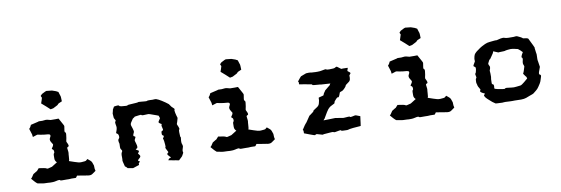

<svg xmlns="http://www.w3.org/2000/svg" viewBox="-48 -931 3694 1264"><g transform="rotate(-10 1799.0 -299.0)"><path d="M323.2 -595.7C301.8 -598.6 290 -599.6 287.1 -599.6H286.1C285.2 -600.6 275.4 -595.7 254.9 -585L245.1 -575.2C243.2 -574.2 245.1 -569.3 250 -560.5C245.1 -544.9 243.2 -537.1 242.2 -536.1C241.2 -535.2 241.2 -531.2 238.3 -524.4C252.9 -511.7 262.7 -502.9 267.6 -499C271.5 -495.1 279.3 -488.3 293 -475.6C305.7 -478.5 311.5 -478.5 312.5 -479.5C313.5 -479.5 320.3 -484.4 335 -491.2C341.8 -494.1 345.7 -497.1 346.7 -500C347.7 -502.9 357.4 -507.8 375 -514.6C374 -537.1 374 -547.9 373 -548.8C373 -549.8 369.1 -558.6 363.3 -579.1C353.5 -584 349.6 -586.9 348.6 -586.9C347.7 -586.9 338.9 -589.8 323.2 -595.7ZM281.2 -406.2C265.6 -411.1 252 -414.1 242.2 -412.1C232.4 -410.2 221.7 -410.2 208 -411.1C204.1 -412.1 200.2 -411.1 197.3 -409.2C194.3 -408.2 177.7 -404.3 147.5 -397.5C142.6 -386.7 139.6 -381.8 138.7 -380.9L131.8 -373L144.5 -333C144.5 -332 144.5 -327.1 146.5 -316.4C166 -322.3 175.8 -325.2 176.8 -326.2C177.7 -327.1 185.5 -325.2 198.2 -322.3C214.8 -319.3 231.4 -317.4 247.1 -316.4C262.7 -315.4 266.6 -306.6 255.9 -290C252 -283.2 252 -275.4 256.8 -265.6C262.7 -255.9 265.6 -250 267.6 -248C269.5 -245.1 268.6 -240.2 265.6 -234.4C261.7 -228.5 258.8 -223.6 255.9 -219.7C254.9 -217.8 255.9 -215.8 260.7 -212.9C265.6 -210 268.6 -204.1 267.6 -192.4C267.6 -189.5 266.6 -187.5 263.7 -185.5C261.7 -183.6 259.8 -171.9 260.7 -153.3C260.7 -145.5 261.7 -139.6 264.6 -135.7C266.6 -131.8 269.5 -127.9 273.4 -125L236.3 -101.6C235.4 -101.6 226.6 -99.6 209 -94.7C205.1 -93.8 202.1 -94.7 197.3 -97.7C193.4 -100.6 176.8 -103.5 148.4 -107.4C139.6 -96.7 134.8 -91.8 133.8 -90.8C133.8 -91.8 125 -85.9 107.4 -75.2L95.7 -57.6C96.7 -57.6 93.8 -54.7 86.9 -47.9C101.6 -31.2 109.4 -21.5 111.3 -20.5C112.3 -19.5 116.2 -16.6 122.1 -10.7C145.5 -5.9 157.2 -3.9 158.2 -3.9C159.2 -2.9 170.9 -2.9 194.3 -2C200.2 -1 207 -1 212.9 -1C221.7 -1 228.5 -1 234.4 -2C243.2 -3.9 252 -4.9 257.8 -6.8C266.6 -8.8 272.5 -7.8 273.4 -4.9C273.4 -2 288.1 -1 316.4 -2C330.1 -2 336.9 -1 338.9 -2C340.8 -2.9 353.5 -2.9 377 -2C378.9 -2 380.9 -3.9 383.8 -8.8L388.7 -15.6C424.8 -9.8 444.3 -6.8 447.3 -5.9C449.2 -5.9 453.1 -5.9 459 -3.9C471.7 -2 482.4 -2.9 490.2 -8.8C498 -14.6 505.9 -20.5 513.7 -25.4C511.7 -33.2 511.7 -38.1 510.7 -39.1L509.8 -61.5C503.9 -80.1 500 -89.8 498 -90.8C497.1 -92.8 489.3 -99.6 474.6 -111.3C467.8 -105.5 463.9 -102.5 462.9 -101.6C461.9 -100.6 453.1 -98.6 432.6 -97.7C420.9 -96.7 405.3 -100.6 386.7 -107.4C368.2 -114.3 356.4 -117.2 352.5 -119.1C354.5 -124 355.5 -126 355.5 -127C355.5 -127.9 356.4 -135.7 357.4 -150.4C358.4 -164.1 358.4 -169.9 359.4 -170.9C360.4 -171.9 359.4 -182.6 356.4 -204.1C355.5 -208 359.4 -211.9 365.2 -213.9C371.1 -215.8 369.1 -225.6 360.4 -242.2C357.4 -247.1 357.4 -252 359.4 -257.8C361.3 -263.7 363.3 -276.4 365.2 -294.9C366.2 -303.7 364.3 -308.6 360.4 -310.5C356.4 -311.5 357.4 -324.2 362.3 -348.6C363.3 -352.5 360.4 -358.4 356.4 -365.2C352.5 -372.1 345.7 -385.7 334 -406.2H325.2C324.2 -406.2 309.6 -405.3 281.2 -406.2Z M757.8 -414.1C748 -415 742.2 -417 741.2 -420.9C740.2 -422.9 737.3 -423.8 731.4 -423.8C725.6 -423.8 717.8 -422.9 707 -420.9C700.2 -409.2 696.3 -403.3 696.3 -402.3C697.3 -401.4 694.3 -393.6 690.4 -377C691.4 -359.4 692.4 -350.6 692.4 -349.6C691.4 -348.6 694.3 -343.8 700.2 -333C703.1 -327.1 703.1 -324.2 699.2 -323.2C695.3 -322.3 695.3 -312.5 699.2 -293.9C701.2 -284.2 700.2 -274.4 697.3 -266.6C694.3 -258.8 692.4 -252.9 691.4 -250C689.5 -246.1 691.4 -244.1 697.3 -241.2C703.1 -238.3 707 -229.5 706.1 -215.8C705.1 -211.9 703.1 -208 699.2 -204.1C695.3 -200.2 695.3 -190.4 700.2 -173.8C699.2 -153.3 699.2 -143.6 700.2 -142.6C700.2 -141.6 702.1 -136.7 708 -128.9C710 -126 710 -121.1 706.1 -116.2C702.1 -111.3 700.2 -99.6 701.2 -83C701.2 -70.3 701.2 -64.5 700.2 -63.5C699.2 -61.5 702.1 -46.9 710 -18.6H713.9L725.6 -5.9C749 -2 759.8 0 760.7 0C761.7 -1 775.4 -4.9 802.7 -13.7V-24.4C803.7 -25.4 806.6 -28.3 812.5 -35.2C812.5 -36.1 809.6 -37.1 803.7 -40C798.8 -43 801.8 -47.9 812.5 -56.6C821.3 -63.5 823.2 -70.3 818.4 -76.2C814.5 -82 811.5 -86.9 808.6 -89.8C818.4 -99.6 820.3 -105.5 814.5 -108.4C808.6 -111.3 804.7 -113.3 800.8 -116.2C797.9 -118.2 799.8 -121.1 806.6 -123C813.5 -125 814.5 -135.7 808.6 -155.3C804.7 -168.9 801.8 -176.8 802.7 -179.7C803.7 -181.6 806.6 -187.5 810.5 -196.3C812.5 -200.2 810.5 -203.1 803.7 -205.1C796.9 -207 797.9 -214.8 805.7 -229.5C807.6 -232.4 808.6 -237.3 806.6 -244.1C804.7 -252 801.8 -262.7 796.9 -276.4C793.9 -284.2 795.9 -293 801.8 -300.8L815.4 -321.3C825.2 -327.1 830.1 -331.1 830.1 -332C831.1 -332 840.8 -333 859.4 -335.9C870.1 -337.9 875 -336.9 876 -334C877 -331.1 891.6 -331.1 920.9 -333C923.8 -333 934.6 -330.1 952.1 -323.2C969.7 -317.4 981.4 -312.5 986.3 -310.5C991.2 -297.9 992.2 -292 991.2 -291C990.2 -290 988.3 -288.1 985.4 -283.2C983.4 -279.3 981.4 -275.4 978.5 -271.5C975.6 -266.6 981.4 -260.7 995.1 -253.9C997.1 -252.9 997.1 -251 994.1 -248C992.2 -244.1 994.1 -234.4 998 -219.7C1000 -212.9 997.1 -209 992.2 -209C986.3 -208 984.4 -201.2 985.4 -185.5C986.3 -181.6 988.3 -178.7 993.2 -176.8C998 -174.8 997.1 -169.9 990.2 -161.1C987.3 -158.2 987.3 -155.3 990.2 -151.4C992.2 -147.5 993.2 -136.7 995.1 -116.2C996.1 -105.5 996.1 -98.6 993.2 -97.7C991.2 -95.7 996.1 -85 1007.8 -63.5C1004.9 -61.5 1002 -58.6 999 -54.7C995.1 -50.8 1002 -42 1018.6 -26.4C1009.8 -22.5 1005.9 -21.5 1004.9 -20.5C1003.9 -20.5 1002 -16.6 998 -10.7C1025.4 -4.9 1042 -2.9 1045.9 -2C1049.8 -1 1056.6 0 1067.4 2C1084 -13.7 1091.8 -20.5 1091.8 -21.5C1091.8 -22.5 1095.7 -28.3 1102.5 -41C1103.5 -43 1103.5 -45.9 1101.6 -50.8C1100.6 -55.7 1102.5 -66.4 1108.4 -83V-86.9C1108.4 -90.8 1107.4 -94.7 1105.5 -99.6C1102.5 -105.5 1101.6 -118.2 1104.5 -136.7C1105.5 -143.6 1105.5 -146.5 1103.5 -147.5C1101.6 -147.5 1101.6 -159.2 1100.6 -181.6C1100.6 -192.4 1101.6 -197.3 1104.5 -198.2C1107.4 -199.2 1105.5 -210 1096.7 -228.5C1094.7 -232.4 1093.8 -236.3 1095.7 -239.3C1097.7 -243.2 1100.6 -253.9 1105.5 -271.5C1106.4 -274.4 1106.4 -277.3 1104.5 -281.2C1102.5 -285.2 1100.6 -294.9 1096.7 -310.5C1093.8 -323.2 1093.8 -331.1 1096.7 -333C1099.6 -335.9 1092.8 -341.8 1079.1 -354.5C1070.3 -367.2 1066.4 -373 1065.4 -374C1064.5 -375 1058.6 -379.9 1045.9 -388.7C1013.7 -411.1 991.2 -422.9 980.5 -421.9C969.7 -420.9 959 -420.9 947.3 -421.9C935.5 -421.9 929.7 -421.9 927.7 -419.9C926.8 -418 912.1 -418.9 883.8 -421.9C873 -422.9 868.2 -422.9 868.2 -421.9C867.2 -419.9 849.6 -418.9 815.4 -417C803.7 -416 796.9 -416 795.9 -413.1C794.9 -411.1 783.2 -411.1 757.8 -414.1Z M1522.5 -595.7C1501 -598.6 1489.3 -599.6 1486.3 -599.6H1485.4C1484.4 -600.6 1474.6 -595.7 1454.1 -585L1444.3 -575.2C1442.4 -574.2 1444.3 -569.3 1449.2 -560.5C1444.3 -544.9 1442.4 -537.1 1441.4 -536.1C1440.4 -535.2 1440.4 -531.2 1437.5 -524.4C1452.1 -511.7 1461.9 -502.9 1466.8 -499C1470.7 -495.1 1478.5 -488.3 1492.2 -475.6C1504.9 -478.5 1510.7 -478.5 1511.7 -479.5C1512.7 -479.5 1519.5 -484.4 1534.2 -491.2C1541 -494.1 1544.9 -497.1 1545.9 -500C1546.9 -502.9 1556.6 -507.8 1574.2 -514.6C1573.2 -537.1 1573.2 -547.9 1572.3 -548.8C1572.3 -549.8 1568.4 -558.6 1562.5 -579.1C1552.7 -584 1548.8 -586.9 1547.9 -586.9C1546.9 -586.9 1538.1 -589.8 1522.5 -595.7ZM1480.5 -406.2C1464.8 -411.1 1451.2 -414.1 1441.4 -412.1C1431.6 -410.2 1420.9 -410.2 1407.2 -411.1C1403.3 -412.1 1399.4 -411.1 1396.5 -409.2C1393.6 -408.2 1377 -404.3 1346.7 -397.5C1341.8 -386.7 1338.9 -381.8 1337.9 -380.9L1331.1 -373L1343.8 -333C1343.8 -332 1343.8 -327.1 1345.7 -316.4C1365.2 -322.3 1375 -325.2 1376 -326.2C1377 -327.1 1384.8 -325.2 1397.5 -322.3C1414.1 -319.3 1430.7 -317.4 1446.3 -316.4C1461.9 -315.4 1465.8 -306.6 1455.1 -290C1451.2 -283.2 1451.2 -275.4 1456.1 -265.6C1461.9 -255.9 1464.8 -250 1466.8 -248C1468.8 -245.1 1467.8 -240.2 1464.8 -234.4C1460.9 -228.5 1458 -223.6 1455.1 -219.7C1454.1 -217.8 1455.1 -215.8 1460 -212.9C1464.8 -210 1467.8 -204.1 1466.8 -192.4C1466.8 -189.5 1465.8 -187.5 1462.9 -185.5C1460.9 -183.6 1459 -171.9 1460 -153.3C1460 -145.5 1460.9 -139.6 1463.9 -135.7C1465.8 -131.8 1468.8 -127.9 1472.7 -125L1435.5 -101.6C1434.6 -101.6 1425.8 -99.6 1408.2 -94.7C1404.3 -93.8 1401.4 -94.7 1396.5 -97.7C1392.6 -100.6 1376 -103.5 1347.7 -107.4C1338.9 -96.7 1334 -91.8 1333 -90.8C1333 -91.8 1324.2 -85.9 1306.6 -75.2L1294.9 -57.6C1295.9 -57.6 1293 -54.7 1286.1 -47.9C1300.8 -31.2 1308.6 -21.5 1310.5 -20.5C1311.5 -19.5 1315.4 -16.6 1321.3 -10.7C1344.7 -5.9 1356.4 -3.9 1357.4 -3.9C1358.4 -2.9 1370.1 -2.9 1393.6 -2C1399.4 -1 1406.2 -1 1412.1 -1C1420.9 -1 1427.7 -1 1433.6 -2C1442.4 -3.9 1451.2 -4.9 1457 -6.8C1465.8 -8.8 1471.7 -7.8 1472.7 -4.9C1472.7 -2 1487.3 -1 1515.6 -2C1529.3 -2 1536.1 -1 1538.1 -2C1540 -2.9 1552.7 -2.9 1576.2 -2C1578.1 -2 1580.1 -3.9 1583 -8.8L1587.9 -15.6C1624 -9.8 1643.6 -6.8 1646.5 -5.9C1648.4 -5.9 1652.3 -5.9 1658.2 -3.9C1670.9 -2 1681.6 -2.9 1689.5 -8.8C1697.3 -14.6 1705.1 -20.5 1712.9 -25.4C1710.9 -33.2 1710.9 -38.1 1710 -39.1L1709 -61.5C1703.1 -80.1 1699.2 -89.8 1697.3 -90.8C1696.3 -92.8 1688.5 -99.6 1673.8 -111.3C1667 -105.5 1663.1 -102.5 1662.1 -101.6C1661.1 -100.6 1652.3 -98.6 1631.8 -97.7C1620.1 -96.7 1604.5 -100.6 1585.9 -107.4C1567.4 -114.3 1555.7 -117.2 1551.8 -119.1C1553.7 -124 1554.7 -126 1554.7 -127C1554.7 -127.9 1555.7 -135.7 1556.6 -150.4C1557.6 -164.1 1557.6 -169.9 1558.6 -170.9C1559.6 -171.9 1558.6 -182.6 1555.7 -204.1C1554.7 -208 1558.6 -211.9 1564.5 -213.9C1570.3 -215.8 1568.4 -225.6 1559.6 -242.2C1556.6 -247.1 1556.6 -252 1558.6 -257.8C1560.5 -263.7 1562.5 -276.4 1564.5 -294.9C1565.4 -303.7 1563.5 -308.6 1559.6 -310.5C1555.7 -311.5 1556.6 -324.2 1561.5 -348.6C1562.5 -352.5 1559.6 -358.4 1555.7 -365.2C1551.8 -372.1 1544.9 -385.7 1533.2 -406.2H1524.4C1523.4 -406.2 1508.8 -405.3 1480.5 -406.2Z M2144.5 -416C2133.8 -416 2127 -417 2125 -419.9C2123 -421.9 2113.3 -420.9 2095.7 -417C2087.9 -415 2078.1 -414.1 2066.4 -414.1C2054.7 -414.1 2045.9 -414.1 2040 -415C2029.3 -415 2022.5 -416 2019.5 -417C2015.6 -418 2005.9 -418 1990.2 -417C1967.8 -409.2 1955.1 -404.3 1954.1 -403.3C1952.1 -402.3 1944.3 -392.6 1928.7 -373L1932.6 -368.2V-353.5C1944.3 -351.6 1955.1 -349.6 1966.8 -347.7C1978.5 -345.7 1991.2 -342.8 2004.9 -340.8C2013.7 -339.8 2018.6 -337.9 2017.6 -335C2016.6 -332 2031.2 -331.1 2057.6 -329.1C2065.4 -329.1 2070.3 -328.1 2073.2 -327.1C2077.1 -326.2 2097.7 -325.2 2136.7 -323.2L2131.8 -318.4V-314.5L2094.7 -284.2C2095.7 -284.2 2091.8 -279.3 2085 -269.5C2081.1 -263.7 2079.1 -259.8 2080.1 -256.8C2080.1 -253.9 2070.3 -251 2048.8 -246.1C2044.9 -246.1 2043 -243.2 2043.9 -237.3C2044.9 -232.4 2043 -222.7 2039.1 -208C2037.1 -199.2 2032.2 -191.4 2023.4 -185.5C2015.6 -180.7 2008.8 -175.8 2002.9 -171.9C1997.1 -168 1994.1 -166 1995.1 -164.1C1996.1 -162.1 1987.3 -154.3 1968.8 -141.6C1964.8 -139.6 1962.9 -137.7 1961.9 -135.7C1960.9 -133.8 1953.1 -123 1939.5 -102.5C1935.5 -96.7 1932.6 -92.8 1930.7 -91.8C1928.7 -90.8 1919.9 -78.1 1904.3 -53.7L1908.2 -47.9V-30.3C1928.7 -22.5 1940.4 -18.6 1944.3 -16.6C1949.2 -14.6 1957 -11.7 1968.8 -7.8C1976.6 -4.9 1980.5 -4.9 1982.4 -8.8C1984.4 -12.7 1996.1 -9.8 2020.5 -2C2022.5 -1 2025.4 0 2028.3 0C2031.2 0 2033.2 -1 2035.2 -2C2040 -2.9 2057.6 -3.9 2085.9 -5.9C2095.7 -6.8 2100.6 -5.9 2102.5 -3.9C2104.5 -1 2116.2 -2.9 2139.6 -7.8C2147.5 -9.8 2151.4 -8.8 2152.3 -5.9C2153.3 -2.9 2167 -2 2192.4 -2C2196.3 -2 2202.1 -3.9 2210 -5.9C2216.8 -7.8 2240.2 -9.8 2280.3 -12.7C2279.3 -13.7 2279.3 -14.6 2280.3 -13.7C2281.2 -12.7 2282.2 -12.7 2284.2 -12.7C2287.1 -28.3 2288.1 -41 2289.1 -47.9C2290 -54.7 2291 -64.5 2293 -77.1C2275.4 -84 2265.6 -86.9 2264.6 -87.9C2263.7 -88.9 2254.9 -87.9 2239.3 -84C2231.4 -82 2226.6 -82 2225.6 -85C2225.6 -87.9 2210.9 -87.9 2182.6 -85C2180.7 -85 2172.9 -85.9 2158.2 -88.9C2143.6 -91.8 2133.8 -92.8 2128.9 -93.8C2127.9 -93.8 2117.2 -93.8 2094.7 -92.8C2073.2 -91.8 2058.6 -91.8 2049.8 -91.8C2052.7 -94.7 2052.7 -96.7 2053.7 -97.7L2057.6 -100.6C2070.3 -122.1 2076.2 -132.8 2077.1 -133.8C2078.1 -135.7 2083 -144.5 2093.8 -159.2C2099.6 -166 2105.5 -170.9 2111.3 -174.8L2137.7 -188.5C2140.6 -189.5 2140.6 -191.4 2141.6 -195.3C2140.6 -199.2 2146.5 -206.1 2156.2 -216.8C2162.1 -223.6 2167 -226.6 2170.9 -224.6C2174.8 -222.7 2179.7 -231.4 2186.5 -252C2187.5 -255.9 2192.4 -257.8 2199.2 -259.8C2206.1 -260.7 2215.8 -268.6 2226.6 -281.2C2232.4 -288.1 2234.4 -292 2233.4 -293C2232.4 -293.9 2240.2 -299.8 2254.9 -310.5C2262.7 -315.4 2266.6 -322.3 2267.6 -329.1C2268.6 -335 2269.5 -342.8 2268.6 -353.5C2272.5 -358.4 2275.4 -362.3 2278.3 -366.2C2280.3 -369.1 2274.4 -375 2260.7 -384.8C2264.6 -396.5 2265.6 -402.3 2266.6 -402.3L2265.6 -405.3C2239.3 -406.2 2224.6 -406.2 2223.6 -405.3C2222.7 -406.2 2214.8 -411.1 2201.2 -421.9C2199.2 -423.8 2197.3 -424.8 2194.3 -424.8C2191.4 -424.8 2188.5 -422.9 2185.5 -420.9C2180.7 -417 2167 -416 2144.5 -416Z M2721.7 -595.7C2700.2 -598.6 2688.5 -599.6 2685.5 -599.6H2684.6C2683.6 -600.6 2673.8 -595.7 2653.3 -585L2643.6 -575.2C2641.6 -574.2 2643.6 -569.3 2648.4 -560.5C2643.6 -544.9 2641.6 -537.1 2640.6 -536.1C2639.6 -535.2 2639.6 -531.2 2636.7 -524.4C2651.4 -511.7 2661.1 -502.9 2666 -499C2669.9 -495.1 2677.7 -488.3 2691.4 -475.6C2704.1 -478.5 2710 -478.5 2710.9 -479.5C2711.9 -479.5 2718.8 -484.4 2733.4 -491.2C2740.2 -494.1 2744.1 -497.1 2745.1 -500C2746.1 -502.9 2755.9 -507.8 2773.4 -514.6C2772.5 -537.1 2772.5 -547.9 2771.5 -548.8C2771.5 -549.8 2767.6 -558.6 2761.7 -579.1C2752 -584 2748 -586.9 2747.1 -586.9C2746.1 -586.9 2737.3 -589.8 2721.7 -595.7ZM2679.7 -406.2C2664.1 -411.1 2650.4 -414.1 2640.6 -412.1C2630.9 -410.2 2620.1 -410.2 2606.4 -411.1C2602.5 -412.1 2598.6 -411.1 2595.7 -409.2C2592.8 -408.2 2576.2 -404.3 2545.9 -397.5C2541 -386.7 2538.1 -381.8 2537.1 -380.9L2530.3 -373L2543 -333C2543 -332 2543 -327.1 2544.9 -316.4C2564.5 -322.3 2574.2 -325.2 2575.2 -326.2C2576.2 -327.1 2584 -325.2 2596.7 -322.3C2613.3 -319.3 2629.9 -317.4 2645.5 -316.4C2661.1 -315.4 2665 -306.6 2654.3 -290C2650.4 -283.2 2650.4 -275.4 2655.3 -265.6C2661.1 -255.9 2664.1 -250 2666 -248C2668 -245.1 2667 -240.2 2664.1 -234.4C2660.2 -228.5 2657.2 -223.6 2654.3 -219.7C2653.3 -217.8 2654.3 -215.8 2659.2 -212.9C2664.1 -210 2667 -204.1 2666 -192.4C2666 -189.5 2665 -187.5 2662.1 -185.5C2660.2 -183.6 2658.2 -171.9 2659.2 -153.3C2659.2 -145.5 2660.2 -139.6 2663.1 -135.7C2665 -131.8 2668 -127.9 2671.9 -125L2634.8 -101.6C2633.8 -101.6 2625 -99.6 2607.4 -94.7C2603.5 -93.8 2600.6 -94.7 2595.7 -97.7C2591.8 -100.6 2575.2 -103.5 2546.9 -107.4C2538.1 -96.7 2533.2 -91.8 2532.2 -90.8C2532.2 -91.8 2523.4 -85.9 2505.9 -75.2L2494.1 -57.6C2495.1 -57.6 2492.2 -54.7 2485.4 -47.9C2500 -31.2 2507.8 -21.5 2509.8 -20.5C2510.7 -19.5 2514.6 -16.6 2520.5 -10.7C2543.9 -5.9 2555.7 -3.9 2556.6 -3.9C2557.6 -2.9 2569.3 -2.9 2592.8 -2C2598.6 -1 2605.5 -1 2611.3 -1C2620.1 -1 2627 -1 2632.8 -2C2641.6 -3.9 2650.4 -4.9 2656.2 -6.8C2665 -8.8 2670.9 -7.8 2671.9 -4.9C2671.9 -2 2686.5 -1 2714.8 -2C2728.5 -2 2735.4 -1 2737.3 -2C2739.3 -2.9 2752 -2.9 2775.4 -2C2777.3 -2 2779.3 -3.9 2782.2 -8.8L2787.1 -15.6C2823.2 -9.8 2842.8 -6.8 2845.7 -5.9C2847.7 -5.9 2851.6 -5.9 2857.4 -3.9C2870.1 -2 2880.9 -2.9 2888.7 -8.8C2896.5 -14.6 2904.3 -20.5 2912.1 -25.4C2910.2 -33.2 2910.2 -38.1 2909.2 -39.1L2908.2 -61.5C2902.3 -80.1 2898.4 -89.8 2896.5 -90.8C2895.5 -92.8 2887.7 -99.6 2873 -111.3C2866.2 -105.5 2862.3 -102.5 2861.3 -101.6C2860.4 -100.6 2851.6 -98.6 2831.1 -97.7C2819.3 -96.7 2803.7 -100.6 2785.2 -107.4C2766.6 -114.3 2754.9 -117.2 2751 -119.1C2752.9 -124 2753.9 -126 2753.9 -127C2753.9 -127.9 2754.9 -135.7 2755.9 -150.4C2756.8 -164.1 2756.8 -169.9 2757.8 -170.9C2758.8 -171.9 2757.8 -182.6 2754.9 -204.1C2753.9 -208 2757.8 -211.9 2763.7 -213.9C2769.5 -215.8 2767.6 -225.6 2758.8 -242.2C2755.9 -247.1 2755.9 -252 2757.8 -257.8C2759.8 -263.7 2761.7 -276.4 2763.7 -294.9C2764.6 -303.7 2762.7 -308.6 2758.8 -310.5C2754.9 -311.5 2755.9 -324.2 2760.7 -348.6C2761.7 -352.5 2758.8 -358.4 2754.9 -365.2C2751 -372.1 2744.1 -385.7 2732.4 -406.2H2723.6C2722.7 -406.2 2708 -405.3 2679.7 -406.2Z M3341.8 -416C3331.1 -416 3322.3 -418 3314.5 -420.9C3312.5 -421.9 3309.6 -421.9 3305.7 -421.9C3297.9 -421.9 3287.1 -419.9 3273.4 -416C3265.6 -413.1 3260.7 -413.1 3258.8 -414.1C3257.8 -415 3243.2 -413.1 3214.8 -410.2C3205.1 -409.2 3195.3 -407.2 3184.6 -402.3L3161.1 -390.6C3152.3 -385.7 3143.6 -379.9 3134.8 -373C3126 -367.2 3121.1 -363.3 3118.2 -360.4C3112.3 -355.5 3108.4 -350.6 3105.5 -345.7C3102.5 -339.8 3100.6 -332 3098.6 -321.3C3097.7 -311.5 3097.7 -306.6 3098.6 -305.7C3100.6 -303.7 3095.7 -295.9 3086.9 -281.2C3082 -274.4 3084 -268.6 3090.8 -266.6C3097.7 -264.6 3098.6 -254.9 3093.8 -236.3C3091.8 -227.5 3089.8 -222.7 3087.9 -222.7C3085 -221.7 3085.9 -213.9 3089.8 -198.2C3090.8 -195.3 3089.8 -193.4 3086.9 -189.5C3084 -186.5 3083 -180.7 3083 -170.9V-160.2C3086.9 -147.5 3087.9 -141.6 3087.9 -140.6C3086.9 -139.6 3091.8 -131.8 3100.6 -116.2C3103.5 -113.3 3102.5 -109.4 3098.6 -104.5C3094.7 -98.6 3104.5 -90.8 3127 -81.1C3123 -76.2 3121.1 -73.2 3119.1 -71.3C3117.2 -69.3 3120.1 -62.5 3127 -53.7C3132.8 -46.9 3140.6 -40 3148.4 -33.2C3156.2 -26.4 3161.1 -21.5 3165 -18.6C3176.8 -9.8 3183.6 -4.9 3184.6 -4.9C3185.5 -3.9 3195.3 -3.9 3215.8 -2.9C3226.6 -2 3233.4 -2 3236.3 -2.9C3238.3 -3.9 3253.9 -3.9 3281.2 -2C3290 -1 3300.8 -2 3311.5 -2C3322.3 -2 3335.9 -2 3354.5 -1H3355.5C3368.2 -1 3379.9 -2.9 3388.7 -5.9C3397.5 -9.8 3406.2 -12.7 3414.1 -15.6C3430.7 -21.5 3439.5 -24.4 3441.4 -26.4C3443.4 -28.3 3450.2 -33.2 3460.9 -42C3467.8 -46.9 3474.6 -54.7 3480.5 -63.5C3486.3 -72.3 3490.2 -79.1 3493.2 -83C3498 -90.8 3502 -99.6 3504.9 -111.3L3509.8 -127C3512.7 -134.8 3509.8 -139.6 3503.9 -141.6C3498 -143.6 3499 -153.3 3505.9 -169.9C3510.7 -182.6 3513.7 -189.5 3513.7 -191.4C3513.7 -193.4 3511.7 -201.2 3509.8 -216.8C3507.8 -228.5 3507.8 -233.4 3506.8 -234.4C3505.9 -235.4 3505.9 -247.1 3506.8 -270.5C3507.8 -273.4 3506.8 -279.3 3504.9 -289.1C3503.9 -298.8 3502.9 -308.6 3501 -320.3C3501 -321.3 3501 -321.3 3502 -322.3C3502 -324.2 3491.2 -345.7 3470.7 -387.7L3462.9 -391.6L3438.5 -395.5C3435.5 -396.5 3433.6 -397.5 3431.6 -400.4C3429.7 -402.3 3419.9 -407.2 3403.3 -415C3398.4 -417 3393.6 -418 3390.6 -417C3388.7 -416 3372.1 -415 3341.8 -416ZM3228.5 -345.7C3246.1 -338.9 3254.9 -335 3256.8 -334C3257.8 -332 3260.7 -332 3265.6 -333C3293 -334 3306.6 -334 3307.6 -335.9C3307.6 -336.9 3312.5 -336.9 3324.2 -338.9C3339.8 -340.8 3349.6 -340.8 3353.5 -339.8C3356.4 -339.8 3369.1 -337.9 3391.6 -332C3400.4 -325.2 3405.3 -321.3 3406.2 -320.3C3406.2 -319.3 3411.1 -315.4 3419.9 -306.6C3407.2 -286.1 3403.3 -274.4 3407.2 -272.5C3411.1 -270.5 3413.1 -264.6 3410.2 -253.9C3406.2 -239.3 3406.2 -228.5 3410.2 -222.7C3413.1 -216.8 3414.1 -211.9 3412.1 -208C3405.3 -185.5 3401.4 -172.9 3399.4 -170.9C3396.5 -168.9 3396.5 -167 3399.4 -162.1C3408.2 -148.4 3414.1 -142.6 3415 -141.6L3418 -130.9C3399.4 -114.3 3386.7 -104.5 3380.9 -100.6C3376 -96.7 3371.1 -93.8 3366.2 -92.8C3361.3 -91.8 3352.5 -91.8 3339.8 -89.8C3327.1 -87.9 3316.4 -87.9 3304.7 -89.8C3279.3 -93.8 3265.6 -94.7 3264.6 -91.8C3262.7 -88.9 3257.8 -87.9 3249 -89.8C3241.2 -90.8 3229.5 -92.8 3214.8 -95.7C3200.2 -98.6 3192.4 -101.6 3193.4 -105.5C3196.3 -122.1 3194.3 -130.9 3189.5 -131.8C3184.6 -132.8 3181.6 -136.7 3182.6 -144.5C3182.6 -164.1 3183.6 -174.8 3184.6 -176.8C3185.5 -178.7 3185.5 -182.6 3185.5 -187.5C3185.5 -202.1 3185.5 -211.9 3184.6 -216.8C3183.6 -221.7 3183.6 -225.6 3185.5 -228.5C3191.4 -242.2 3191.4 -252 3186.5 -257.8C3182.6 -264.6 3181.6 -269.5 3182.6 -272.5C3190.4 -289.1 3195.3 -297.9 3196.3 -296.9C3198.2 -295.9 3202.1 -300.8 3209 -311.5C3218.8 -325.2 3223.6 -332 3223.6 -333C3223.6 -332 3225.6 -336.9 3228.5 -345.7Z"/></g></svg>

Font: Hermetico
Style: Regular
Weight: 400
Version: Version 1.0